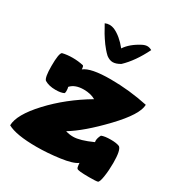

<svg xmlns="http://www.w3.org/2000/svg" viewBox="-174 -879 957 1008"><g transform="rotate(30 305.0 -374.5)"><path d="M13 -29Q14 -94 106 -193Q198 -292 326 -368Q297 -385 255 -385Q202 -385 176 -356Q179 -347 179 -332Q179 -322 176 -318Q158 -309 126 -309Q85 -309 59 -325Q45 -338 45 -407Q45 -484 59 -493Q87 -500 121 -500Q154 -500 185 -493Q191 -492 192 -471Q230 -502 350 -502Q463 -502 576 -478Q575 -419 469.5 -308.5Q364 -198 283 -149Q305 -142 329 -142Q370 -142 443 -175Q442 -178 442 -183Q442 -200 453 -220Q472 -228 509 -228Q544 -228 562 -220Q581 -206 581 -128Q581 -83 575 -44.5Q569 -6 560 -3Q551 0 508 0Q438 0 434 -8Q429 -9 427 -40Q401 -20 328 -10Q255 0 189 0Q65 0 13 -29ZM175 -741Q188 -747 203 -747Q216 -747 231 -741Q275 -721 316 -670Q343 -711 401 -741Q417 -749 430 -749Q443 -749 457 -741Q413 -652 358 -600Q333 -585 313 -585Q294 -585 274 -600Q262 -611 251 -624Q240 -637 233 -646.5Q226 -656 216 -671Q206 -686 202 -693Q198 -700 188 -718Q178 -736 175 -741Z"/></g></svg>

Font: Gorditas
Style: Bold
Weight: 700
Designer: Gustavo Dipre (gbrenda1987@gmail.com)
Foundry: Gustavo Dipre (gbrenda1987@gmail.com)
Version: Version 001.001